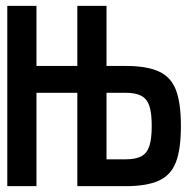

<svg xmlns="http://www.w3.org/2000/svg" viewBox="-20 -638 640 658"><path d="M245 0V-618H345V-19L272 -92H411Q445 -92 464.5 -102.5Q484 -113 492 -138Q500 -163 500 -206Q500 -250 492 -274.5Q484 -299 464.5 -309.5Q445 -320 411 -320H53V-412H411Q483 -412 524.5 -393Q566 -374 583 -329.5Q600 -285 600 -206Q600 -127 583 -82.5Q566 -38 524.5 -19Q483 0 411 0ZM5 0V-618H105V0Z"/></svg>

Font: Victor Mono Thin
Style: Regular
Weight: 100
Monospace: yes
Designer: Rune Bjørnerås
Version: Version 1.561;gftools[0.9.30]